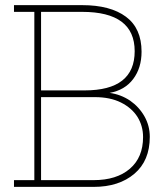

<svg xmlns="http://www.w3.org/2000/svg" viewBox="-20 -731 649 751"><path d="M346.2 0H34.7V-26.4H114.3V-684.6H34.7V-710.9H301.3Q411.6 -710.9 472.7 -665.5Q533.7 -620.1 533.7 -528.8Q533.7 -465.3 501 -421.9Q468.3 -378.4 408.7 -367.7Q452.1 -361.8 488.8 -337.4Q524.4 -312.5 545.2 -275.6Q565.9 -238.8 565.9 -195.8Q565.9 -102.5 505.6 -51.3Q445.3 0 346.2 0ZM301.3 -684.6H140.6V-377.4H311Q506.8 -377.4 506.8 -530.8Q506.8 -684.6 301.3 -684.6ZM351.1 -351.1H140.6V-26.4H346.2Q436 -26.4 487.8 -70.8Q539.6 -115.2 539.6 -194.8Q539.6 -238.3 517.6 -273.9Q495.1 -309.1 452.9 -330.1Q410.6 -351.1 351.1 -351.1Z"/></svg>

Font: Suwannaphum Thin
Style: Regular
Weight: 100
Designer: Danh Hong
Version: Version 8.002; ttfautohint (v1.8.3)